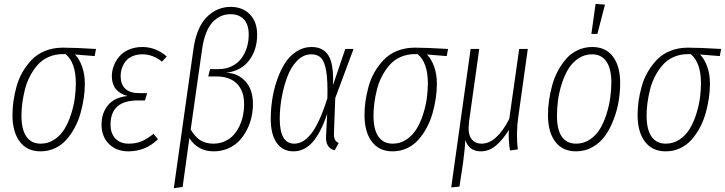

<svg xmlns="http://www.w3.org/2000/svg" viewBox="-20 -777 3776 1000"><path d="M190.9 11.2Q121.1 11.2 83 -39.3Q44.9 -89.8 44.9 -178.2Q44.9 -213.4 50 -250Q55.2 -286.6 66.4 -327.1Q77.6 -367.7 98.1 -402.8Q118.7 -438 146.5 -466.8Q174.3 -495.6 215.8 -512.2Q257.3 -528.8 307.1 -528.8Q368.2 -528.8 480 -522L473.1 -484.9L370.1 -493.2Q393.6 -469.7 407.7 -429.9Q421.9 -390.1 421.9 -340.8Q421.9 -304.7 416.3 -266.1Q410.6 -227.5 399.4 -187.5Q388.2 -147.5 369.1 -112.1Q350.1 -76.7 325.4 -48.8Q300.8 -21 266.1 -4.9Q231.4 11.2 190.9 11.2ZM191.9 -28.8Q231.9 -28.8 264.2 -50.8Q296.4 -72.8 316.7 -106.4Q336.9 -140.1 350.6 -183.3Q364.3 -226.6 369.6 -266.4Q375 -306.2 375 -342.8Q375 -450.7 321.8 -495.1H307.1Q265.6 -495.1 231.4 -479.5Q197.3 -463.9 174.3 -437Q151.4 -410.2 134.8 -377.7Q118.2 -345.2 109.1 -308.1Q100.1 -271 95.9 -238.3Q91.8 -205.6 91.8 -174.8Q91.8 -102.5 117.4 -65.7Q143.1 -28.8 191.9 -28.8Z M648.4 11.2Q586.4 11.2 547.6 -27.1Q508.8 -65.4 508.8 -127.9Q508.8 -188.5 543 -229.5Q577.1 -270.5 644.5 -276.9Q562.5 -299.3 562.5 -379.9Q562.5 -407.2 572.3 -433.3Q582 -459.5 600.6 -481.9Q619.1 -504.4 650.6 -518.3Q682.1 -532.2 721.7 -532.2Q791.5 -532.2 848.6 -482.9L823.7 -456.1Q775.9 -494.1 721.7 -494.1Q692.4 -494.1 669.7 -484.1Q647 -474.1 634 -457.3Q621.1 -440.4 614.7 -420.9Q608.4 -401.4 608.4 -379.9Q608.4 -338.4 632.1 -315.2Q655.8 -292 704.6 -292H746.6L734.9 -253.9H697.8Q555.7 -253.9 555.7 -127.9Q555.7 -82 581.1 -55.4Q606.4 -28.8 650.4 -28.8Q689.5 -28.8 718.5 -41.5Q747.6 -54.2 779.8 -80.1L802.7 -51.8Q738.3 11.2 648.4 11.2Z M885.3 203.1 987.3 -520Q1002.9 -633.3 1056.6 -687.7Q1110.4 -742.2 1185.1 -741.2Q1246.1 -739.7 1282.7 -700.9Q1319.3 -662.1 1319.3 -596.2Q1319.3 -518.1 1278.1 -463.1Q1236.8 -408.2 1158.2 -397.9Q1218.3 -396.5 1257.8 -353.8Q1297.4 -311 1297.4 -234.9Q1297.4 -200.7 1289.8 -166.5Q1282.2 -132.3 1265.6 -100.1Q1249 -67.9 1225.6 -43.2Q1202.1 -18.6 1167.7 -3.7Q1133.3 11.2 1092.3 11.2Q1011.2 11.2 966.3 -57.1L931.2 196.8ZM1091.3 -28.8Q1124 -28.8 1151.4 -41.3Q1178.7 -53.7 1197 -74.2Q1215.3 -94.7 1227.8 -121.8Q1240.2 -148.9 1245.8 -176.8Q1251.5 -204.6 1251.5 -232.9Q1251.5 -303.7 1213.9 -341.3Q1176.3 -378.9 1107.4 -378.9H1064.5L1074.2 -417H1117.2Q1156.2 -417 1187.3 -432.1Q1218.3 -447.3 1237.1 -472.7Q1255.9 -498 1265.6 -529.5Q1275.4 -561 1275.4 -596.2Q1275.4 -647.9 1251.5 -674.8Q1227.5 -701.7 1184.1 -703.1Q1157.2 -703.6 1134 -694.3Q1110.8 -685.1 1090.1 -664.6Q1069.3 -644 1054.2 -606.7Q1039.1 -569.3 1032.2 -518.1L973.1 -102.1Q996.6 -63.5 1024.2 -46.1Q1051.8 -28.8 1091.3 -28.8Z M1603 -532.2Q1663.1 -532.2 1690.9 -487.5Q1718.8 -442.9 1714.4 -334L1778.3 -522H1821.3L1726.1 -266.1L1719.2 -81.1Q1719.2 -58.6 1725.3 -48.3Q1731.4 -38.1 1744.1 -32.2L1723.1 5.9Q1674.3 -6.8 1678.2 -68.8L1684.1 -184.1Q1650.4 -84 1607.7 -36.4Q1564.9 11.2 1508.3 11.2Q1452.6 11.2 1421.4 -32.5Q1390.1 -76.2 1390.1 -158.2Q1390.1 -206.1 1397.5 -256.1Q1404.8 -306.2 1421.6 -356.2Q1438.5 -406.2 1462.4 -445.1Q1486.3 -483.9 1522.9 -508.1Q1559.6 -532.2 1603 -532.2ZM1601.1 -494.1Q1560.5 -494.1 1527.8 -460.9Q1495.1 -427.7 1476.1 -376.2Q1457 -324.7 1447 -268.1Q1437 -211.4 1437 -158.2Q1437 -28.8 1512.2 -28.8Q1534.7 -28.8 1555.2 -39.8Q1575.7 -50.8 1597.7 -76.9Q1619.6 -103 1641.6 -150.1Q1663.6 -197.3 1685.1 -265.1Q1687.5 -356 1679.2 -405.8Q1670.9 -455.6 1652.6 -474.9Q1634.3 -494.1 1601.1 -494.1Z M2024.4 11.2Q1954.6 11.2 1916.5 -39.3Q1878.4 -89.8 1878.4 -178.2Q1878.4 -213.4 1883.5 -250Q1888.7 -286.6 1899.9 -327.1Q1911.1 -367.7 1931.6 -402.8Q1952.1 -438 1980 -466.8Q2007.8 -495.6 2049.3 -512.2Q2090.8 -528.8 2140.6 -528.8Q2201.7 -528.8 2313.5 -522L2306.6 -484.9L2203.6 -493.2Q2227.1 -469.7 2241.2 -429.9Q2255.4 -390.1 2255.4 -340.8Q2255.4 -304.7 2249.8 -266.1Q2244.1 -227.5 2232.9 -187.5Q2221.7 -147.5 2202.6 -112.1Q2183.6 -76.7 2158.9 -48.8Q2134.3 -21 2099.6 -4.9Q2064.9 11.2 2024.4 11.2ZM2025.4 -28.8Q2065.4 -28.8 2097.7 -50.8Q2129.9 -72.8 2150.1 -106.4Q2170.4 -140.1 2184.1 -183.3Q2197.8 -226.6 2203.1 -266.4Q2208.5 -306.2 2208.5 -342.8Q2208.5 -450.7 2155.3 -495.1H2140.6Q2099.1 -495.1 2064.9 -479.5Q2030.8 -463.9 2007.8 -437Q1984.9 -410.2 1968.3 -377.7Q1951.7 -345.2 1942.6 -308.1Q1933.6 -271 1929.4 -238.3Q1925.3 -205.6 1925.3 -174.8Q1925.3 -102.5 1950.9 -65.7Q1976.6 -28.8 2025.4 -28.8Z M2680.2 -173.8Q2666.5 -81.5 2677.2 1L2636.2 6.8Q2627 -49.3 2630.4 -100.1Q2597.7 -47.9 2562.5 -18.3Q2527.3 11.2 2483.9 11.2Q2422.9 11.2 2403.3 -47.9Q2402.3 -8.3 2391.1 76.2L2373 194.8L2330.1 199.2L2431.2 -522H2476.1L2423.3 -146Q2415 -84 2433.6 -56.4Q2452.1 -28.8 2488.3 -28.8Q2565.9 -28.8 2632.3 -157.2L2684.1 -522H2729Z M3082 -756.8 3130.9 -752.9 3091.3 -600.1H3060.1ZM2980 11.2Q2909.7 11.2 2871.8 -39.3Q2834 -89.8 2834 -178.2Q2834 -215.8 2839.6 -254.9Q2845.2 -293.9 2856.4 -334.2Q2867.7 -374.5 2886.7 -409.7Q2905.8 -444.8 2930.4 -472.4Q2955.1 -500 2989.7 -516.1Q3024.4 -532.2 3064.9 -532.2Q3134.8 -532.2 3172.4 -482.4Q3210 -432.6 3210 -344.2Q3210 -298.8 3202.4 -251.7Q3194.8 -204.6 3177 -157Q3159.2 -109.4 3133.5 -72.3Q3107.9 -35.2 3068.1 -12Q3028.3 11.2 2980 11.2ZM2981 -28.8Q3020.5 -28.8 3052.7 -50.5Q3085 -72.3 3105.2 -106.2Q3125.5 -140.1 3139.2 -183.8Q3152.8 -227.5 3158.4 -268.3Q3164.1 -309.1 3164.1 -347.2Q3164.1 -418.9 3138.4 -456.5Q3112.8 -494.1 3064 -494.1Q3023.9 -494.1 2991.7 -472.2Q2959.5 -450.2 2939.2 -416.3Q2918.9 -382.3 2905.3 -338.6Q2891.6 -294.9 2886.2 -254.2Q2880.9 -213.4 2880.9 -174.8Q2880.9 -28.8 2981 -28.8Z M3446.8 11.2Q3377 11.2 3338.9 -39.3Q3300.8 -89.8 3300.8 -178.2Q3300.8 -213.4 3305.9 -250Q3311 -286.6 3322.3 -327.1Q3333.5 -367.7 3354 -402.8Q3374.5 -438 3402.3 -466.8Q3430.2 -495.6 3471.7 -512.2Q3513.2 -528.8 3563 -528.8Q3624 -528.8 3735.8 -522L3729 -484.9L3626 -493.2Q3649.4 -469.7 3663.6 -429.9Q3677.7 -390.1 3677.7 -340.8Q3677.7 -304.7 3672.1 -266.1Q3666.5 -227.5 3655.3 -187.5Q3644 -147.5 3625 -112.1Q3606 -76.7 3581.3 -48.8Q3556.6 -21 3522 -4.9Q3487.3 11.2 3446.8 11.2ZM3447.8 -28.8Q3487.8 -28.8 3520 -50.8Q3552.2 -72.8 3572.5 -106.4Q3592.8 -140.1 3606.4 -183.3Q3620.1 -226.6 3625.5 -266.4Q3630.9 -306.2 3630.9 -342.8Q3630.9 -450.7 3577.6 -495.1H3563Q3521.5 -495.1 3487.3 -479.5Q3453.1 -463.9 3430.2 -437Q3407.2 -410.2 3390.6 -377.7Q3374 -345.2 3365 -308.1Q3356 -271 3351.8 -238.3Q3347.7 -205.6 3347.7 -174.8Q3347.7 -102.5 3373.3 -65.7Q3398.9 -28.8 3447.8 -28.8Z"/></svg>

Font: Fira Sans Compressed ExtraLight
Style: Italic
Weight: 250
Width: 3
Italic angle: -8°
Designer: Carrois Corporate & Edenspiekermann AG
Foundry: Carrois Corporate GbR & Edenspiekermann AG
Version: Version 4.203;PS 004.203;hotconv 1.0.88;makeotf.lib2.5.64775